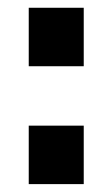

<svg xmlns="http://www.w3.org/2000/svg" viewBox="-20 -467 285 487"><path d="M52.9 -299V-447.3H192.4V-299ZM52.9 0V-148.3H192.4V0Z"/></svg>

Font: Cairo
Style: Regular
Weight: 400
Designer: Mohamed Gaber, Accademia di Belle Arti di Urbino
Foundry: Kief Type Foundry, Accademia di Belle Arti di Urbino
Version: Version 3.120